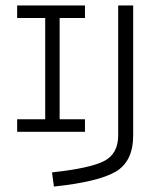

<svg xmlns="http://www.w3.org/2000/svg" viewBox="-20 -675 540 705"><path d="M146 -237V-609H43V-655H292V-609H199V-237H292V-191H43V-237ZM414 -655H469V-178Q469 -82 404.5 -44.5Q340 -7 178 10L171 -42Q310 -57 362 -83.5Q414 -110 414 -178Z"/></svg>

Font: Lekton
Style: Regular
Weight: 400
Designer: Paolo Mazzetti, Luciano Perondi, Raffaele Flato, Elena Papassissa, Emilio Macchia, Michela Povoleri, Tobias Seemiller, R
Version: Version 34.000